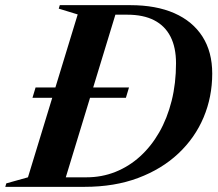

<svg xmlns="http://www.w3.org/2000/svg" viewBox="-60 -725 845 745"><path d="M66 -345.5 78 -385.5H440.5L428.5 -345.5ZM276 -37Q335 -37 387.8 -58Q440.5 -79 483.5 -118Q526.5 -157 557.8 -211.5Q589 -266 606 -333.8Q623 -401.5 623 -479.5Q623 -541 601.5 -583Q580 -625 538 -646.5Q496 -668 434 -668H324.5L319 -705H445.5Q545.5 -705 616.5 -673.8Q687.5 -642.5 725.5 -583.2Q763.5 -524 763.5 -439.5Q763.5 -349 730 -269.5Q696.5 -190 632.2 -129.5Q568 -69 476.2 -34.5Q384.5 0 268 0H103.5L116.5 -37ZM241.5 -669 168 -691.5 172 -705H399L184 0H-39.5L-35.5 -13.5L48.5 -37Z"/></svg>

Font: Newsreader 60pt SemiBold
Style: Italic
Weight: 600
Italic angle: -17°
Designer: Hugues Gentile
Foundry: Production Type
Version: Version 1.003